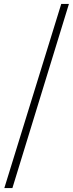

<svg xmlns="http://www.w3.org/2000/svg" viewBox="-20 -783 372 975"><path d="M43 172 330 -763H291L2 172Z"/></svg>

Font: AllPunType ExtraLight
Style: Regular
Weight: 280
Version: 1.0